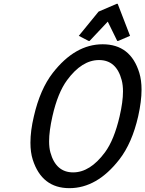

<svg xmlns="http://www.w3.org/2000/svg" viewBox="-20 -980 765 1010"><path d="M255.9 -368.7Q238.3 -291 238.3 -236.8Q238.3 -203.1 245.1 -178.2Q273.9 -73.2 364.7 -73.2Q454.1 -73.2 532.2 -178.7Q580.6 -244.1 609.4 -368.7Q627 -444.8 627 -499Q627 -532.7 620.1 -558.6Q592.3 -664.1 501 -664.1Q410.6 -664.1 333 -558.6Q283.7 -491.7 255.9 -368.7ZM158.2 -368.2Q190.9 -510.7 257.8 -596.7Q375 -747.1 520 -747.1Q667 -747.1 712.9 -596.7Q724.6 -558.1 724.6 -508.3Q724.6 -447.8 707 -368.7Q674.8 -227.1 607.4 -140.6Q490.2 9.8 345.2 9.8Q200.2 9.8 152.3 -140.1Q140.1 -178.2 140.1 -229.5Q140.1 -292.5 158.2 -368.2ZM394.5 -791.5 498.5 -918.9 594.2 -960H599.1L664.1 -791.5L601.6 -764.6H596.7L546.9 -866.2L451.2 -764.6H446.3Z"/></svg>

Font: Nova Script
Style: Regular
Weight: 400
Italic angle: -13°
Version: Version 2.001